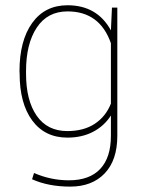

<svg xmlns="http://www.w3.org/2000/svg" viewBox="-20 -482 533 716"><path d="M231.9 -462.4Q342.3 -462.4 393.6 -368.7L397.5 -453.6H417.5V24.4Q417.5 115.2 370.4 164.6Q323.2 213.9 241.9 213.9Q160.6 213.9 99.6 186.5L106.9 163.1Q169.4 190.4 236.8 190.4Q314 190.4 353.8 147.9Q393.6 105.5 393.6 24.4V-51.3Q368.7 -12.2 327.1 9.5Q285.6 31.2 231.4 31.2Q147.5 31.2 100.3 -32.5Q53.2 -96.2 53.2 -207.5L52.7 -216.3Q52.7 -330.6 100.1 -396.5Q147.5 -462.4 231.9 -462.4ZM77.1 -216.8V-207.5Q77.1 -107.4 116.9 -50.3Q156.7 6.8 231 6.8Q292 6.8 333.3 -20.3Q374.5 -47.4 393.6 -95.7V-320.8Q352.1 -439.5 231.9 -439.5Q157.2 -439.5 117.2 -379.2Q77.1 -318.8 77.1 -216.8Z"/></svg>

Font: Yantramanav Thin
Style: Regular
Weight: 250
Version: Version 1.001;PS 1.0;hotconv 1.0.72;makeotf.lib2.5.5900; ttf